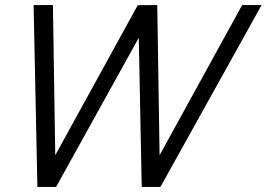

<svg xmlns="http://www.w3.org/2000/svg" viewBox="-20 -740 1055 760"><path d="M128 0H202L529.3 -590.5L541 0H615L1015.5 -720H938.5L611.7 -125.5L602.5 -720L525.3 -719.5L198.7 -125.5L189.5 -720H113Z"/></svg>

Font: Manrope
Style: RegularItalic
Weight: 400
Italic angle: -15°
Designer: Mikhail Sharanda
Foundry: Mikhail Sharanda
Version: Version 4.502;hotconv 1.0.109;makeotfexe 2.5.65596